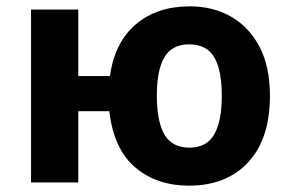

<svg xmlns="http://www.w3.org/2000/svg" viewBox="-20 -576 917 606"><path d="M832 -274Q832 -138 763.5 -64Q695 10 576 10Q475 10 407 -47.5Q339 -105 325 -225H227V0H78V-546H227V-336H327Q342 -443 409 -499.5Q476 -556 579 -556Q653 -556 710 -523Q767 -490 799.5 -427.5Q832 -365 832 -274ZM475 -274Q475 -193 499 -151.5Q523 -110 578 -110Q632 -110 656 -151.5Q680 -193 680 -274Q680 -355 656 -395.5Q632 -436 577 -436Q523 -436 499 -395.5Q475 -355 475 -274Z"/></svg>

Font: Noto IKEA Simplified Chinese
Style: Bold
Weight: 700
Designer: Monotype Design Team
Foundry: Monotype Imaging Inc.
Version: Version 1.100